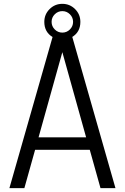

<svg xmlns="http://www.w3.org/2000/svg" viewBox="-20 -981 651 1001"><path d="M211 -867Q211 -906 238.5 -933.5Q266 -961 305 -961Q344 -961 371.5 -933.5Q399 -906 399 -867Q399 -814 356 -788H357L582 0H504L448 -200H163L107 0H29L254 -788Q211 -814 211 -867ZM305 -709 181 -265H429ZM265.5 -906.5Q249 -890 249 -867Q249 -844 265.5 -827.5Q282 -811 305 -811Q328 -811 344.5 -827.5Q361 -844 361 -867Q361 -890 344.5 -906.5Q328 -923 305 -923Q282 -923 265.5 -906.5Z"/></svg>

Font: Cooper Hewitt
Style: Book
Weight: 705
Designer: Village Type and Design LLC
Foundry: Cooper Hewitt Smithsonian Design Museum
Version: 1.000; ttfautohint (v1.8.1)